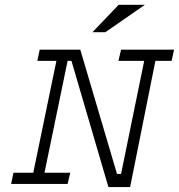

<svg xmlns="http://www.w3.org/2000/svg" viewBox="-20 -753 732 786"><path d="M142.6 -549.8H308.6L459 -41H475.6L570.3 -503.9H464.8L475.6 -549.8H692.4L682.6 -503.9H616.2L512.7 12.7H423.8L272.5 -503.9H256.8L162.1 -45.9H267.6L256.8 0H25.4L35.2 -45.9H116.2L210.9 -503.9H132.8ZM573.2 -733.4 411.1 -621.1H358.4L465.8 -733.4Z"/></svg>

Font: Thabit-Oblique
Style: Oblique
Weight: 500
Designer: Regenerated by Nadim Shaikli
Foundry: MAK Alagha
Version: 0.01